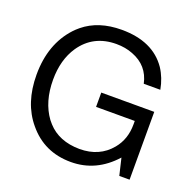

<svg xmlns="http://www.w3.org/2000/svg" viewBox="-133 -877 1044 1035"><g transform="rotate(20 389.0 -359.0)"><path d="M709 -385V4H650L627 -93Q523 23 378 23Q225 23 131 -91Q44 -194 44 -357Q44 -533 146 -643Q158 -656 176 -671Q261 -741 394 -741Q573 -741 654 -623Q687 -573 699 -508H604Q583 -606 488 -642Q445 -659 393 -659Q261 -659 190 -555Q137 -476 137 -362Q137 -235 198 -152L214 -133Q280 -60 398 -59Q512 -59 578 -139Q627 -198 627 -283V-303H405V-385Z"/></g></svg>

Font: Ekushey Amar Bangla
Style: Regular
Weight: 400
Designer: Al Mamun Sumon
Foundry: Al Mamun Sumon
Version: Version 1.0